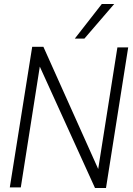

<svg xmlns="http://www.w3.org/2000/svg" viewBox="-20 -937 666 960"><path d="M29 0 141 -703H197L471 -92L567 -700H621L510 3H455L179 -604L84 0ZM354 -744 489 -917H551L402 -744Z"/></svg>

Font: Georama Light
Style: Italic
Weight: 300
Italic angle: -9°
Designer: Jean-Baptiste Levee
Foundry: Production Type
Version: Version 1.001